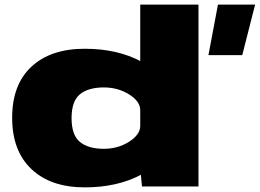

<svg xmlns="http://www.w3.org/2000/svg" viewBox="-20 -805 1122 829"><path d="M880 -567H1026L1081.5 -785H921ZM593 0H837V-785H585.5V-79.5ZM346 4Q487.5 4 590.8 -51.5Q694 -107 694 -156L585.5 -262Q585.5 -223.5 537.2 -193Q489 -162.5 428.5 -162.5Q361 -162.5 325 -192.2Q289 -222 289 -295Q289 -368 325 -397.8Q361 -427.5 428.5 -427.5Q489 -427.5 537.2 -397.5Q585.5 -367.5 585.5 -329L694 -434Q694 -483 590.8 -538.8Q487.5 -594.5 346 -594.5Q199 -594.5 115.8 -517.2Q32.5 -440 32.5 -296.5Q32.5 -153.5 115.8 -74.8Q199 4 346 4Z"/></svg>

Font: Anybody Expanded Black
Style: Regular
Weight: 900
Width: 7
Designer: Tyler Finck
Foundry: Etcetera Type Company
Version: Version 1.113;gftools[0.9.25]